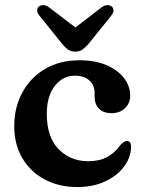

<svg xmlns="http://www.w3.org/2000/svg" viewBox="-20 -723 566 755"><path d="M492 -346.5Q492 -317.5 471.8 -297.8Q451.5 -278 418.5 -278Q386 -278 369 -296Q352 -314 352 -342.5V-357.5Q352 -388 331.2 -406.8Q310.5 -425.5 274.5 -425.5Q227.5 -425.5 195.8 -385.5Q164 -345.5 164 -275Q164 -184.5 210.2 -136.8Q256.5 -89 327.5 -89Q371.5 -89 402.5 -106.2Q433.5 -123.5 452.5 -152Q469.5 -169 479 -169Q496 -168.5 495.5 -143.5Q494 -102 466.8 -66.5Q439.5 -31 392.5 -9.2Q345.5 12.5 284 12.5Q211.5 12.5 155.5 -17.5Q99.5 -47.5 67.8 -101.2Q36 -155 36 -227Q36 -300.5 67.8 -359.2Q99.5 -418 157.2 -452Q215 -486 293.5 -486Q354.5 -486 399 -466.8Q443.5 -447.5 467.8 -415.8Q492 -384 492 -346.5ZM328.5 -551Q316 -536.5 304.5 -528.2Q293 -520 276.5 -520Q259.5 -520 247.8 -528Q236 -536 224 -551L135 -661.5Q126 -672.5 126.2 -682Q126.5 -691.5 132.5 -697Q140 -703 150.8 -702.8Q161.5 -702.5 173 -694L276.5 -615L379.5 -694Q391 -702.5 401.8 -702.8Q412.5 -703 420 -697Q426 -691.5 426.2 -682Q426.5 -672.5 417.5 -661.5Z"/></svg>

Font: Fraunces 9pt Soft SemiBold
Style: Regular
Weight: 600
Version: Version 1.000;[b76b70a41]